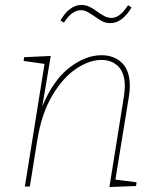

<svg xmlns="http://www.w3.org/2000/svg" viewBox="-20 -750 634 772"><path d="M444 -28 529 -17 527 -2 420 2 478 -361Q482 -391 482 -402Q482 -456 456 -482.5Q430 -509 388 -509Q339 -509 286 -473.5Q233 -438 190 -365.5Q147 -293 130 -187L100 0H80L159 -493L75 -505L77 -520L184 -525L150 -322Q194 -428 259 -478Q324 -528 388 -528Q439 -528 470.5 -497Q502 -466 502 -404Q502 -381 498 -360ZM359 -685Q341 -697 330 -703Q319 -709 305 -709Q287 -709 270.5 -697Q254 -685 237 -659L223 -668Q260 -730 307 -730Q325 -730 339.5 -723Q354 -716 373 -702Q390 -690 402 -684Q414 -678 428 -678Q445 -678 461 -690Q477 -702 495 -729L509 -720Q471 -657 424 -657Q406 -657 392 -664Q378 -671 359 -685Z"/></svg>

Font: Bitter Pro Thin
Style: Italic
Weight: 250
Italic angle: -9°
Designer: Sol Matas, and Bitter project Authors
Foundry: Sol Matas
Version: Version 1.010